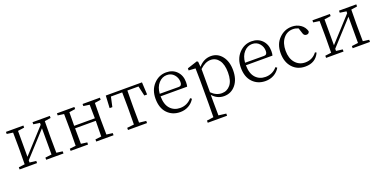

<svg xmlns="http://www.w3.org/2000/svg" viewBox="-14 -1358 4887 2453"><g transform="rotate(-20 2430.0 -131.5)"><path d="M644.5 -482.4 561.5 -469.7Q559.6 -360.4 559.6 -284.2V-226.6Q559.6 -149.4 561.5 -40L644.5 -29.3V0H409.2V-29.3L496.1 -40V-396.5L197.3 -69.3V-40L285.2 -29.3V0H47.9V-29.3L130.9 -40Q132.8 -149.4 132.8 -226.6V-284.2Q132.8 -361.3 130.9 -470.7L47.9 -482.4V-510.7H285.2V-482.4L197.3 -469.7V-117.2L496.1 -444.3V-469.7L409.2 -482.4V-510.7H644.5Z M1325.2 -482.4 1242.2 -469.7Q1240.2 -360.4 1240.2 -284.2V-226.6Q1240.2 -149.4 1242.2 -40L1325.2 -29.3V0H1089.8V-29.3L1171.9 -39.1Q1174.8 -206.1 1174.8 -251H893.6Q893.6 -149.4 895.5 -40L978.5 -29.3V0H741.2V-29.3L824.2 -39.1Q826.2 -150.4 826.2 -226.6V-284.2Q826.2 -361.3 824.2 -470.7L741.2 -482.4V-510.7H978.5V-482.4L895.5 -469.7Q893.6 -364.3 893.6 -285.2H1174.8Q1174.8 -309.6 1171.9 -470.7L1089.8 -482.4V-510.7H1325.2Z M1837.9 -476.6H1686.5Q1684.6 -367.2 1684.6 -284.2V-226.6Q1684.6 -149.4 1686.5 -40L1780.3 -29.3V0H1521.5V-29.3L1616.2 -40Q1618.2 -149.4 1618.2 -226.6V-284.2Q1618.2 -367.2 1616.2 -476.6H1462.9L1433.6 -342.8H1396.5L1405.3 -510.7H1897.5L1906.2 -342.8H1868.2Z M2060.5 -295.9 2314.5 -294.9Q2340.8 -294.9 2351.1 -308.1Q2361.3 -321.3 2361.3 -347.7Q2361.3 -405.3 2323.7 -447.8Q2286.1 -490.2 2225.6 -490.2Q2162.1 -490.2 2114.7 -438Q2067.4 -385.7 2060.5 -295.9ZM2420.9 -261.7H2059.6Q2060.5 -149.4 2112.3 -92.8Q2164.1 -36.1 2247.1 -36.1Q2341.8 -36.1 2406.2 -110.4L2425.8 -95.7Q2395.5 -43.9 2344.2 -15.1Q2293 13.7 2229.5 13.7Q2124 13.7 2056.2 -56.6Q1988.3 -127 1988.3 -253.9Q1988.3 -374 2059.1 -449.7Q2129.9 -525.4 2229.5 -525.4Q2318.4 -525.4 2373 -468.8Q2427.7 -412.1 2427.7 -322.3Q2427.7 -282.2 2420.9 -261.7Z M2670.9 -410.2V-94.7Q2734.4 -31.2 2811.5 -31.2Q2881.8 -31.2 2927.7 -86.4Q2973.6 -141.6 2973.6 -253.9Q2973.6 -363.3 2930.7 -421.9Q2887.7 -480.5 2817.4 -480.5Q2745.1 -480.5 2670.9 -410.2ZM2662.1 -512.7 2668 -441.4Q2739.3 -525.4 2837.9 -525.4Q2928.7 -525.4 2986.8 -452.1Q3044.9 -378.9 3044.9 -258.8Q3044.9 -134.8 2983.4 -60.5Q2921.9 13.7 2825.2 13.7Q2732.4 13.7 2668.9 -60.5V32.2Q2668.9 100.6 2670.9 219.7L2773.4 232.4V261.7H2510.7V232.4L2602.5 219.7Q2604.5 102.5 2604.5 34.2V-279.3Q2604.5 -373 2601.6 -444.3L2509.8 -450.2V-478.5L2647.5 -523.4Z M3220.7 -295.9 3474.6 -294.9Q3501 -294.9 3511.2 -308.1Q3521.5 -321.3 3521.5 -347.7Q3521.5 -405.3 3483.9 -447.8Q3446.3 -490.2 3385.7 -490.2Q3322.3 -490.2 3274.9 -438Q3227.5 -385.7 3220.7 -295.9ZM3581.1 -261.7H3219.7Q3220.7 -149.4 3272.5 -92.8Q3324.2 -36.1 3407.2 -36.1Q3502 -36.1 3566.4 -110.4L3585.9 -95.7Q3555.7 -43.9 3504.4 -15.1Q3453.1 13.7 3389.6 13.7Q3284.2 13.7 3216.3 -56.6Q3148.4 -127 3148.4 -253.9Q3148.4 -374 3219.2 -449.7Q3290 -525.4 3389.6 -525.4Q3478.5 -525.4 3533.2 -468.8Q3587.9 -412.1 3587.9 -322.3Q3587.9 -282.2 3581.1 -261.7Z M4105.5 -115.2 4124 -105.5Q4070.3 13.7 3930.7 13.7Q3822.3 13.7 3755.9 -59.6Q3689.5 -132.8 3689.5 -254.9Q3689.5 -377 3763.2 -451.2Q3836.9 -525.4 3937.5 -525.4Q4004.9 -525.4 4055.7 -490.2Q4106.4 -455.1 4122.1 -396.5Q4116.2 -363.3 4083 -363.3Q4046.9 -363.3 4037.1 -402.3L4013.7 -474.6Q3976.6 -490.2 3940.4 -490.2Q3860.4 -490.2 3810.1 -427.7Q3759.8 -365.2 3759.8 -261.7Q3759.8 -158.2 3812 -97.2Q3864.3 -36.1 3947.3 -36.1Q4045.9 -36.1 4105.5 -115.2Z M4811.5 -482.4 4728.5 -469.7Q4726.6 -360.4 4726.6 -284.2V-226.6Q4726.6 -149.4 4728.5 -40L4811.5 -29.3V0H4576.2V-29.3L4663.1 -40V-396.5L4364.3 -69.3V-40L4452.1 -29.3V0H4214.8V-29.3L4297.9 -40Q4299.8 -149.4 4299.8 -226.6V-284.2Q4299.8 -361.3 4297.9 -470.7L4214.8 -482.4V-510.7H4452.1V-482.4L4364.3 -469.7V-117.2L4663.1 -444.3V-469.7L4576.2 -482.4V-510.7H4811.5Z"/></g></svg>

Font: GenYoMin TW TTF Light
Style: Regular
Weight: 300
Version: Version 1.300